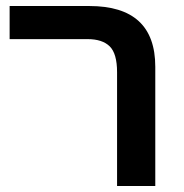

<svg xmlns="http://www.w3.org/2000/svg" viewBox="-20 -618 613 638"><path d="M369 0H496V-396Q496 -598 277 -598H12V-488H271Q320 -488 344.5 -464Q369 -440 369 -378Z"/></svg>

Font: Noto Sans Hebrew Semi
Style: Regular
Weight: 600
Designer: Monotype Design Team
Foundry: Monotype Imaging Inc.
Version: Version 1.902